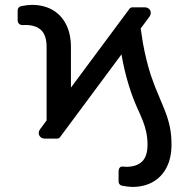

<svg xmlns="http://www.w3.org/2000/svg" viewBox="-20 -558 762 773"><path d="M587 -506.4Q587 -498.2 581.7 -490.8L546.5 -443.5Q549.7 -418.3 555.4 -384.6Q567.8 -316.8 586.6 -257.1Q600.9 -214.1 624.3 -160.2Q636.4 -131.7 642.4 -116.5Q656.2 -82.4 663.4 -49Q670.5 -15.6 670.5 24.1Q670.5 77.8 650.7 116.1Q631 154.5 595.5 174.5Q560 194.6 512.8 194.6Q496.1 194.6 470.2 189.3Q464.5 187.9 460.9 183.4Q457.4 179 457.4 172.9V132.1Q457.4 122.9 461.8 117.4Q466.3 111.9 473 112.6Q481.5 113.6 488.6 113.6Q529.5 113.6 551.7 92.7Q573.9 71.7 573.9 24.1Q573.9 -1.8 568.9 -25.4Q563.9 -49 555.6 -70.3Q547.2 -91.6 532.7 -123.2Q513.5 -165.5 497.2 -218.8Q479.4 -278.1 469.1 -339.1L221.9 -6Q217.7 0 209.5 0H160.5Q149.5 0 142.8 -6.6Q136 -13.1 136 -22.4Q136 -30.2 141.3 -37.6L167.6 -73.2V-367.9Q167.6 -415.8 145.8 -436.6Q123.9 -457.4 82.4 -457.4L71 -457Q62.5 -457 56.8 -462.2Q51.1 -467.3 51.1 -475.9V-516.3Q51.1 -522.4 54.7 -527Q58.2 -531.6 63.9 -533Q90.6 -538.4 108 -538.4Q155.2 -538.4 190.7 -518.5Q226.2 -498.6 245.9 -460Q265.6 -421.5 265.6 -367.9V-205.3L501.1 -522.4Q505.3 -528.4 513.5 -528.4H562.9Q573.5 -528.4 580.3 -522Q587 -515.6 587 -506.4Z"/></svg>

Font: DeltaSans
Style: Regular
Weight: 400
Designer: Rasmus Andersson
Foundry: rsms
Version: Version 3.012